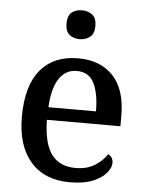

<svg xmlns="http://www.w3.org/2000/svg" viewBox="-54 -807 654 861"><g transform="rotate(5 272.5 -376.5)"><path d="M292 10Q178 10 115.5 -62Q53 -134 53 -264Q53 -404 113 -475.5Q173 -547 282 -547Q382 -547 439.5 -486.5Q497 -426 497 -307V-260H166Q168 -153 204.5 -104.5Q241 -56 312 -56Q364 -56 399.5 -78.5Q435 -101 453 -130Q462 -127 469 -117Q476 -107 476 -93Q476 -72 456.5 -48Q437 -24 396.5 -7Q356 10 292 10ZM382 -317Q382 -396 359 -443Q336 -490 281 -490Q230 -490 201 -445.5Q172 -401 168 -317ZM281 -633Q253 -633 234.5 -648Q216 -663 216 -698Q216 -734 234.5 -748.5Q253 -763 281 -763Q307 -763 326.5 -748.5Q346 -734 346 -698Q346 -663 326.5 -648Q307 -633 281 -633Z"/></g></svg>

Font: Noto Serif Khmer Medium
Style: Regular
Weight: 500
Version: Version 2.003